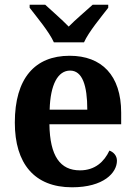

<svg xmlns="http://www.w3.org/2000/svg" viewBox="-20 -786 574 816"><path d="M209 -606H337C357 -651 411 -715 440 -753V-766H374C348 -742 300 -702 272 -673C244 -702 198 -742 172 -766H106V-753C135 -715 189 -651 209 -606ZM286 10C421 10 477 -52 477 -103C477 -125 462 -140 445 -146C423 -99 384 -62 320 -62C236 -62 192 -122 190 -258H495V-307C495 -466 412 -549 276 -549C128 -549 43 -453 43 -265C43 -91 126 10 286 10ZM351 -320H191C194 -427 226 -486 278 -486C330 -486 351 -423 351 -320Z"/></svg>

Font: Noto Serif Georgian SemiCondensed Bold
Style: Regular
Weight: 700
Width: 4
Designer: Monotype Design Team, Akaki Razmadze
Foundry: Google LLC
Version: Version 2.003